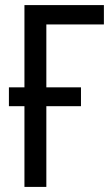

<svg xmlns="http://www.w3.org/2000/svg" viewBox="-20 -734 441 754"><path d="M388 -714V-638H162V-391H298V-317H162V0H76V-317H15V-391H76V-714Z"/></svg>

Font: Avrile Sans Condensed
Style: Regular
Weight: 400
Width: 3
Designer: Monotype Design Team
Foundry: Monotype Imaging Inc.
Version: Version 2.001;September 10, 2019;FontCreator 11.5.0.2425 64-